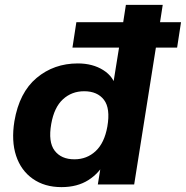

<svg xmlns="http://www.w3.org/2000/svg" viewBox="-20 -756 762 787"><path d="M232 11Q163 11 114.5 -23Q66 -57 46 -117.5Q26 -178 39 -259Q59 -377 130 -436.5Q201 -496 299 -496Q360 -496 403.5 -468.5Q447 -441 456 -394L444 -412L468 -561H277L293 -665H485L496 -736H647L636 -665H722L706 -561H619L530 0H381L397 -99L412 -95Q388 -47 342.5 -18Q297 11 232 11ZM285 -103Q336 -103 372 -136.5Q408 -170 420 -237Q433 -312 406 -347Q379 -382 325 -382Q274 -382 238 -349Q202 -316 190 -248Q177 -174 204 -138.5Q231 -103 285 -103Z"/></svg>

Font: Mulish ExtraLight ExtraBold
Style: Italic
Weight: 800
Italic angle: -9°
Version: Version 3.603